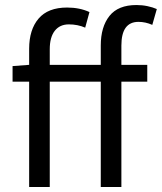

<svg xmlns="http://www.w3.org/2000/svg" viewBox="-20 -744 644 764"><path d="M381 0V-419H178V0H96V-419H30V-481L96 -486V-550Q96 -626 133.5 -670Q171 -714 247 -714Q297 -714 336 -696L319 -634Q289 -647 254 -647Q218 -647 198 -621.5Q178 -596 178 -548V-486H381V-563Q381 -637 415.5 -680.5Q450 -724 523 -724Q546 -724 567 -719.5Q588 -715 604 -708L586 -645Q559 -657 531 -657Q463 -657 463 -563V-486H566V-419H463V0Z"/></svg>

Font: .
Style: 
Weight: 400
Designer: Paul D. Hunt, Dalton Maag
Foundry: Dalton Maag Ltd
Version: Version 1.200